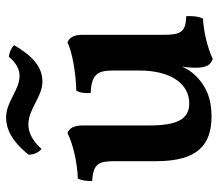

<svg xmlns="http://www.w3.org/2000/svg" viewBox="-64 -644 717 629"><g transform="rotate(-90 294.5 -329.5)"><path d="M121 -552C148 -582 175 -595 201 -595C253 -595 291 -549 342 -549C384 -549 422 -574 461 -642C451 -652 435 -658 423 -659C403 -635 382 -624 360 -624C314 -624 276 -668 224 -668C189 -668 148 -652 102 -594C103 -576 109 -562 121 -552ZM556 -78C503 -79 495 -97 495 -153V-417C495 -448 485 -461 470 -467C439 -452 377 -440 312 -438C304 -424 304 -409 304 -391C368 -388 378 -367 378 -315V-233C378 -121 330 -68 270 -68C218 -68 198 -109 198 -199V-417C198 -448 188 -461 173 -467C142 -451 82 -435 24 -433C17 -419 16 -404 16 -386C75 -383 81 -362 81 -310V-176C81 -41 134 5 228 5C285 5 325 -12 358 -44C372 -58 383 -73 391 -92C388 -74 387 -59 387 -49C387 -8 398 2 416 9C454 -9 507 -21 548 -23C556 -39 557 -60 556 -78Z"/></g></svg>

Font: Vollkorn Semibold
Style: Regular
Weight: 600
Designer: Friedrich Althausen
Foundry: Friedrich Althausen
Version: Version 4.015;PS 004.015;hotconv 1.0.88;makeotf.lib2.5.64775